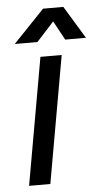

<svg xmlns="http://www.w3.org/2000/svg" viewBox="-53 -757 427 792"><g transform="rotate(-5 161.0 -361.5)"><path d="M35 0 128 -526H216L123 0ZM27 -588 156 -723H240L322 -588H236L193 -667L121 -588Z"/></g></svg>

Font: Archivo VF Beta
Style: Italic
Weight: 400
Italic angle: -10°
Designer: Hector Gatti
Foundry: Omnibus-Type
Version: Version 1.002